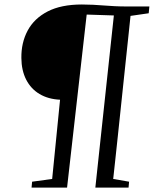

<svg xmlns="http://www.w3.org/2000/svg" viewBox="-20 -856 702 876"><path d="M124 0 126.5 -27 218 -39.5 254 -401Q200 -403.5 160.5 -427Q121 -450.5 99.5 -492.5Q78 -534.5 77.5 -591Q76.5 -661 106.2 -716.5Q136 -772 197.5 -803.8Q259 -835.5 353.5 -835.5Q380.5 -835.5 405 -834.2Q429.5 -833 453.8 -831Q478 -829 503.2 -827.8Q528.5 -826.5 556.5 -826.5H661.5L658.5 -795.5L575.5 -783.5Q572.5 -753.5 567.5 -707Q562.5 -660.5 556.5 -603.5Q550.5 -546.5 543.8 -483.8Q537 -421 530.5 -357.2Q524 -293.5 517.5 -234.2Q511 -175 505.8 -125Q500.5 -75 496.5 -39.5L569 -27L566.5 0H415L499.5 -785.5L375.5 -789.5L286 0Z"/></svg>

Font: Merriweather 72pt Light
Style: Italic
Weight: 300
Italic angle: -7.8°
Version: Version 2.101